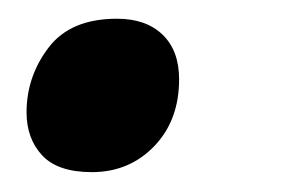

<svg xmlns="http://www.w3.org/2000/svg" viewBox="-20 -169 298 201"><path d="M76.2 11.2Q40.5 11.2 24.2 -6.3Q7.8 -23.9 7.8 -51.3Q7.8 -88.9 30.8 -119.1Q53.7 -149.4 102.5 -149.4Q132.8 -149.4 150.1 -132.8Q167.5 -116.2 167.5 -85.9Q167.5 -43 141.4 -15.9Q115.2 11.2 76.2 11.2Z"/></svg>

Font: Open Sans SemiCondensed
Style: Bold Italic
Weight: 700
Width: 4
Italic angle: -12°
Designer: Monotype Design Team
Foundry: Monotype Imaging Inc.
Version: Version 3.003